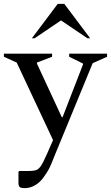

<svg xmlns="http://www.w3.org/2000/svg" viewBox="-46 -727 571 988"><path d="M83 241Q60 241 54.5 234.5Q49 228 49 212V158L53 153H99Q124 153 138 149Q152 145 164 127.5Q176 110 194 69L227 -6L40 -405L-26 -435V-451H222V-435L144 -405V-400L272 -124H276L381 -395V-400L310 -435V-451H505V-435L431 -402L233 79Q224 102 217.5 117.5Q211 133 203 147.5Q195 162 180 183Q160 212 134 226.5Q108 241 83 241ZM118 -530 251 -707H285L418 -530H404L268 -622L132 -530Z"/></svg>

Font: Spectral Medium
Style: Regular
Weight: 500
Designer: Jean-Baptiste Levee
Foundry: Production Type
Version: Version 2.001